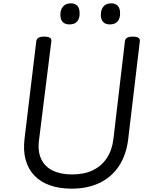

<svg xmlns="http://www.w3.org/2000/svg" viewBox="-20 -1109 903 1148"><path d="M408 19Q335 19 278.5 -1Q222 -21 185 -60Q148 -99 133 -154.5Q118 -210 127 -282L197 -863Q199 -877 210.5 -883.5Q222 -890 244 -890Q267 -890 278 -883.5Q289 -877 287 -862L214 -277Q204 -207 225.5 -160Q247 -113 294.5 -89.5Q342 -66 411 -66Q483 -66 535 -91Q587 -116 618.5 -163.5Q650 -211 658 -277L727 -863Q729 -877 740.5 -883.5Q752 -890 774 -890Q820 -890 816 -862L746 -273Q734 -180 690.5 -115Q647 -50 575.5 -15.5Q504 19 408 19ZM395 -963Q369 -963 355 -977.5Q341 -992 341 -1021Q341 -1051 357 -1070Q373 -1089 404 -1089Q429 -1089 442.5 -1074.5Q456 -1060 456 -1030Q457 -1000 442 -981.5Q427 -963 395 -963ZM636 -963Q611 -963 597 -977.5Q583 -992 583 -1021Q583 -1051 598.5 -1070Q614 -1089 646 -1089Q670 -1089 684 -1074.5Q698 -1060 698 -1030Q699 -1000 683.5 -981.5Q668 -963 636 -963Z"/></svg>

Font: Playwrite GB S
Style: Italic
Weight: 400
Italic angle: -7°
Designer: Veronika Burian, José Scaglione
Foundry: TypeTogether
Version: Version 1.000